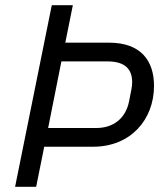

<svg xmlns="http://www.w3.org/2000/svg" viewBox="-20 -718 627 738"><path d="M119 0 150 -154H338C482 -154 572 -258 572 -388C572 -484 522 -554 399 -554H231L260 -698H179L38 0ZM216 -482H393C463 -482 488 -450 488 -402C488 -386 485 -373 476 -328C463 -263 416 -226 350 -226H165Z"/></svg>

Font: Braiins Sans
Style: Italic
Weight: 400
Italic angle: -11.31°
Designer: Mike Abbink, Paul van der Laan, Pieter van Rosmalen, Jiri Chlebus, Lubos Buracinsky
Foundry: Bold Monday, Sudetype
Version: Version 1.000;hotconv 1.0.109;makeotfexe 2.5.65596